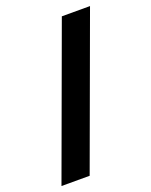

<svg xmlns="http://www.w3.org/2000/svg" viewBox="-137 -795 690 875"><g transform="rotate(-20 207.5 -357.0)"><path d="M409.6 -720.1 143.6 6.1H6.9L272.9 -720.1Z"/></g></svg>

Font: Noto Sans Meetei Mayek
Style: Regular
Weight: 400
Designer: Monotype Design Team and Neelakash Kshetrimayum
Foundry: Monotype Imaging Inc.
Version: Version 2.002